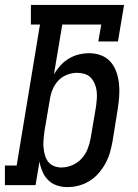

<svg xmlns="http://www.w3.org/2000/svg" viewBox="-44 -755 564 783"><path d="M230 8Q208 8 187.5 1Q167 -6 152.5 -20.5Q138 -35 129.5 -54.5Q121 -74 117 -96L101 0H-24V-80H24L119 -655H82V-735H462L437 -586H357L369 -655H210L176 -452Q187 -471 202.5 -488Q218 -505 237.5 -516.5Q257 -528 278 -533Q299 -538 320 -538Q346 -538 369 -529Q392 -520 407.5 -502Q423 -484 431 -460.5Q439 -437 441.5 -412Q444 -387 442 -361Q440 -335 436 -309L415 -179Q411 -156 404.5 -133.5Q398 -111 386.5 -89.5Q375 -68 358.5 -49Q342 -30 321 -17Q300 -4 277 2Q254 8 230 8ZM206 -72Q229 -72 251 -81.5Q273 -91 289 -108.5Q305 -126 313.5 -148Q322 -170 326 -193L348 -323Q350 -338 351 -354Q352 -370 350 -385Q348 -400 342 -414Q336 -428 326 -438.5Q316 -449 301 -453.5Q286 -458 271 -458Q271 -458 271 -458Q271 -458 270 -458Q250 -458 229 -450Q208 -442 193 -425.5Q178 -409 170 -389Q162 -369 159 -348L137 -218Q135 -202 133.5 -185.5Q132 -169 133.5 -153.5Q135 -138 139 -123Q143 -108 152 -96Q161 -84 175.5 -78Q190 -72 206 -72Z"/></svg>

Font: Iosevka Slab Medium Oblique
Style: Regular
Weight: 500
Italic angle: -9°
Monospace: yes
Designer: Belleve Invis
Foundry: Belleve Invis
Version: Version 11.1.1; ttfautohint (v1.8.3)